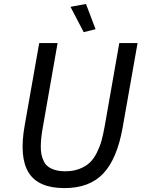

<svg xmlns="http://www.w3.org/2000/svg" viewBox="-20 -945 734 980"><path d="M418.9 -924.8 467.8 -795.9 407.2 -780.8 339.8 -910.2ZM588.9 -725.1H682.1L606 -293.9Q577.6 -134.3 507.3 -59.6Q437 15.1 309.1 15.1Q175.8 15.1 126.5 -63.5Q77.1 -142.1 106 -305.2L180.2 -725.1H273.9L199.2 -298.8Q193.8 -269 191.2 -246.3Q188.5 -223.6 188.2 -198.7Q188 -173.8 191.7 -156Q195.3 -138.2 203.9 -121.1Q212.4 -104 226.6 -93.8Q240.7 -83.5 262.5 -77.1Q284.2 -70.8 313 -70.8Q354.5 -70.8 386.7 -83.5Q418.9 -96.2 439.5 -116.2Q460 -136.2 475.3 -167.7Q490.7 -199.2 498.8 -229.2Q506.8 -259.3 514.2 -299.8Z"/></svg>

Font: Stilu
Style: Italic
Weight: 400
Italic angle: -10°
Designer: Genilson Lima Santos
Foundry: Genilson Lima Santos
Version: Version 1.200;PS 001.200;hotconv 1.0.88;makeotf.lib2.5.64775